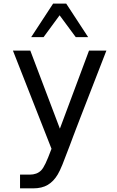

<svg xmlns="http://www.w3.org/2000/svg" viewBox="-20 -824 642 1052"><path d="M218.8 -620.6 306.6 -740.2 395 -620.6H462.9L342.8 -804.2H271L150.9 -620.6ZM162.1 208Q209.5 208 241.7 189Q273.9 169.9 296.4 131.8Q307.6 113.3 322.3 77.1L361.8 -25.4L373.5 -56.6Q378.9 -71.3 381.3 -77.6L387.7 -94.2Q389.2 -100.1 394.5 -112.3L404.3 -137.7Q409.7 -152.3 418.9 -175.8L563 -546.9H467.8L308.1 -119.1L146 -546.9H50.8L262.2 -8.8Q241.2 47.4 229.5 71.3Q216.8 98.1 205.1 109.9Q182.1 132.8 143.1 132.8H89.8V208Z"/></svg>

Font: Hack Dev
Style: Regular
Weight: 400
Designer: Christopher Simpkins
Foundry: Christopher Simpkins
Version: Version 2.0315